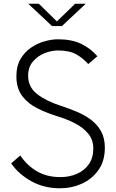

<svg xmlns="http://www.w3.org/2000/svg" viewBox="-20 -996 623 1031"><path d="M302 15Q216 15 147.5 -23.2Q79 -61.5 40 -119L89 -161Q125.5 -107 178.8 -76Q232 -45 304 -45Q352.5 -45 392.8 -62.5Q433 -80 457 -114Q481 -148 481 -198Q481 -246 453 -279.2Q425 -312.5 380.5 -335Q336 -357.5 287 -372Q232 -389 181.8 -413.8Q131.5 -438.5 99.8 -479.8Q68 -521 68 -587Q68 -641 90 -678.8Q112 -716.5 146.5 -740Q181 -763.5 219.5 -774.2Q258 -785 291 -785Q366 -785 416.2 -760.5Q466.5 -736 503 -694L454 -652Q425 -684.5 388.5 -704.8Q352 -725 291 -725Q255.5 -725 218.5 -710Q181.5 -695 156.2 -664.8Q131 -634.5 131 -589.5Q131 -528 180.2 -490.2Q229.5 -452.5 309 -427Q350.5 -413.5 392 -396.2Q433.5 -379 467.8 -353.5Q502 -328 522.5 -291.5Q543 -255 543 -203Q543 -132 509 -83.5Q475 -35 420 -10Q365 15 302 15ZM131.5 -976H188.5L285.5 -881L383.5 -976H440.5L312.5 -856H259.5Z"/></svg>

Font: Junction Light
Style: Regular
Weight: 300
Designer: Caroline Hadilaksono
Foundry: Caroline Hadilaksono, Tyler Finck, The League of Moveable Type
Version: Version 2.000; ttfautohint (v1.8.3)